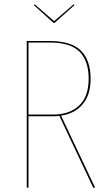

<svg xmlns="http://www.w3.org/2000/svg" viewBox="-20 -870 503 890"><path d="M412 0 255 -333Q237 -331 227 -331H112V0H104V-680H208Q311 -680 355.5 -635Q400 -590 400 -505Q400 -430 363 -386.5Q326 -343 263 -334L421 0ZM391 -505Q391 -587 349 -630Q307 -673 208 -673H112V-339H226Q302 -339 346.5 -380.5Q391 -422 391 -505ZM325 -846 233 -764H228L137 -846L141 -850L231 -772L321 -850Z"/></svg>

Font: Fira Sans Compressed Eight
Style: Regular
Weight: 100
Width: 1
Designer: bBox Type GmbH & Carrois Corporate GbR & Edenspiekermann AG
Foundry: bBox Type GmbH & Carrois Corporate GbR & Edenspiekermann AG
Version: Version 4.301